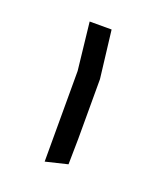

<svg xmlns="http://www.w3.org/2000/svg" viewBox="-77 -602 368 444"><g transform="rotate(20 106.5 -380.0)"><path d="M83 -210V-433L70 -550H124L138 -433V-286L137 -223Z"/></g></svg>

Font: Assistant Light
Style: Regular
Weight: 300
Designer: Hebrew By Ben Nathan, Latin by Paul Hunt
Version: Version 3.000